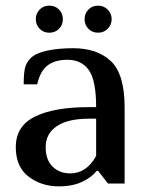

<svg xmlns="http://www.w3.org/2000/svg" viewBox="-20 -651 525 681"><path d="M36 -129Q36 -204 104 -237.5Q172 -271 295 -271H321Q321 -366 295 -402.5Q269 -439 219 -439Q176 -439 149.5 -419.5Q123 -400 112 -352H64Q64 -386 68 -407Q72 -428 89 -445Q107 -463 147.5 -471.5Q188 -480 239 -480Q325 -480 373.5 -434Q422 -388 422 -270V0H363L328 -45H323Q305 -22 271 -6Q237 10 188 10Q127 10 81.5 -24.5Q36 -59 36 -129ZM321 -98V-230H295Q221 -230 181.5 -203.5Q142 -177 142 -129Q142 -84 166.5 -60Q191 -36 229 -36Q287 -36 321 -98ZM107 -583Q107 -603 120.5 -617Q134 -631 155 -631Q176 -631 189.5 -617Q203 -603 203 -583Q203 -563 189.5 -549Q176 -535 155 -535Q134 -535 120.5 -549Q107 -563 107 -583ZM280 -583Q280 -603 293.5 -617Q307 -631 328 -631Q348 -631 362 -617Q376 -603 376 -583Q376 -563 362 -549Q348 -535 328 -535Q307 -535 293.5 -549Q280 -563 280 -583Z"/></svg>

Font: El Messiri Medium
Style: Regular
Weight: 500
Designer: Mohamed Gaber
Foundry: Kief Type Foundry
Version: Version 2.007